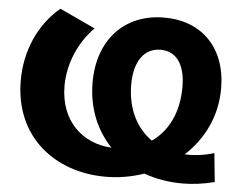

<svg xmlns="http://www.w3.org/2000/svg" viewBox="-52 -777 1081 854"><g transform="rotate(5 489.0 -350.0)"><path d="M640 -164C571 -213 527 -295 527 -405C527 -507 570 -570 644 -570C716 -570 755 -512 755 -413C755 -297 710 -212 640 -164ZM448 14C507 14 565 4 620 -15C672 4 730 14 790 14C837 14 886 8 935 -5L922 -133C876 -119 832 -114 791 -116C873 -191 927 -296 927 -421C927 -601 818 -714 648 -714C470 -714 355 -589 355 -400C355 -285 396 -188 464 -117C335 -124 232 -215 232 -374C232 -468 272 -568 343 -639L184 -713C87 -632 36 -509 36 -381C36 -125 226 14 448 14Z"/></g></svg>

Font: Montserrat-Alt1 ExtBd
Style: Regular
Weight: 800
Designer: Differentunic
Foundry: Differentunic
Version: Version 7.222